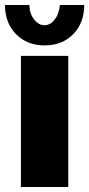

<svg xmlns="http://www.w3.org/2000/svg" viewBox="-36 -750 358 770"><path d="M204.1 -730H301.8Q301.8 -658.2 257.6 -613Q213.4 -567.9 143.1 -567.9Q72.8 -567.9 28.3 -613Q-16.1 -658.2 -16.1 -730H82Q82 -696.8 100.1 -672.9Q118.2 -648.9 143.1 -648.9Q166 -648.9 183.6 -671.9Q201.2 -694.8 204.1 -730ZM47.9 0V-525.9H237.8V0Z"/></svg>

Font: Rawline Black
Style: Regular
Weight: 900
Designer: Matt McInerney, Pablo Impallari, Rodrigo Fuenzalida
Foundry: Matt McInerney, Pablo Impallari, Rodrigo Fuenzalida
Version: Version 4.020;PS 004.020;hotconv 1.0.88;makeotf.lib2.5.64775